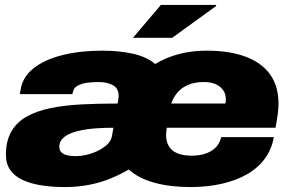

<svg xmlns="http://www.w3.org/2000/svg" viewBox="-20 -745 1179 777"><path d="M242 12Q190 12 146.5 5Q103 -2 71 -17Q39 -32 21.5 -57Q4 -82 4 -119Q4 -175 26 -213Q48 -251 88.5 -273.5Q129 -296 185 -307.5Q241 -319 309.5 -322.5Q378 -326 456 -326L459 -344Q460 -348 460 -351Q460 -354 460 -358Q460 -387 437.5 -400Q415 -413 378 -413Q358 -413 335.5 -410.5Q313 -408 295.5 -399Q278 -390 275 -372L273 -364H61Q61 -368 61.5 -372Q62 -376 63 -379Q70 -432 115 -468Q160 -504 232.5 -522Q305 -540 394 -540Q463 -540 518.5 -527.5Q574 -515 608 -486Q653 -513 705 -526.5Q757 -540 816 -540Q908 -540 973 -516Q1038 -492 1072.5 -444.5Q1107 -397 1107 -325Q1107 -309 1104.5 -287Q1102 -265 1095 -228H655Q654 -221 653 -214Q652 -207 652 -200Q652 -172 663.5 -153Q675 -134 698 -124.5Q721 -115 756 -115Q783 -115 804 -121Q825 -127 840 -137.5Q855 -148 863.5 -161.5Q872 -175 875 -190H1088Q1080 -142 1052.5 -104Q1025 -66 981 -40.5Q937 -15 878.5 -1.5Q820 12 750 12Q669 12 605 -5.5Q541 -23 501 -59Q469 -40 429.5 -23.5Q390 -7 343 2.5Q296 12 242 12ZM288 -113Q305 -113 328 -118Q351 -123 373.5 -133.5Q396 -144 412.5 -159Q429 -174 433 -194L439 -228Q360 -228 312 -218.5Q264 -209 242 -192Q220 -175 220 -152Q220 -136 229.5 -127.5Q239 -119 255 -116Q271 -113 288 -113ZM673 -326H892Q893 -331 893.5 -335Q894 -339 894 -343Q894 -364 883.5 -379.5Q873 -395 853.5 -404Q834 -413 806 -413Q769 -413 742.5 -402Q716 -391 699 -371.5Q682 -352 673 -326ZM518 -592 631 -725H854L855 -721L677 -592Z"/></svg>

Font: Archivo SemiExpanded Black
Style: Italic
Weight: 900
Width: 6
Italic angle: -10°
Designer: Hector Gatti
Foundry: Omnibus-Type
Version: Version 2.001